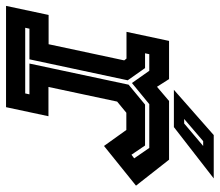

<svg xmlns="http://www.w3.org/2000/svg" viewBox="-68 -662 728 636"><g transform="rotate(90 296.0 -344.0)"><path d="M-2.5 0 27.5 -141H124.5L178 -391.5L172 -399H83.5L113.5 -540H240L265.5 -500L312.5 -540H507L593 -430.5L461.5 -324.5L408.5 -398.5H351.5L314.5 -368L266 -140.5H363L333 0ZM70 -63.5H287.5L290.5 -77.5H188.5L258.5 -406L324.5 -460.5H460L490.5 -415.5L502.5 -424.5L468 -474.5H323L253 -417L212.5 -474.5H157.5L154.5 -460.5H203.5L244 -403L174.5 -77.5H73ZM275.5 -556 425.5 -688H569L399 -556ZM372 -590H387L461.5 -653H445.5Z"/></g></svg>

Font: Tourney Thin
Style: Italic
Weight: 100
Italic angle: -12°
Designer: Tyler Finck
Foundry: Etcetera Type Co
Version: Version 1.015